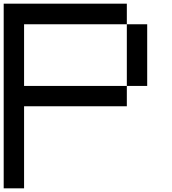

<svg xmlns="http://www.w3.org/2000/svg" viewBox="-20 -1020 929 1040"><path d="M667 -554.7Q667 -638.7 667 -888.7Q694.3 -888.7 777.3 -888.7Q777.3 -805.7 777.3 -554.7Q750 -554.7 667 -554.7ZM0 0Q0 -250 0 -1000Q167 -1000 667 -1000Q667 -972.7 667 -888.7Q527.3 -888.7 110.4 -888.7Q110.4 -805.7 110.4 -554.7Q250 -554.7 667 -554.7Q667 -527.3 667 -444.3Q527.3 -444.3 110.4 -444.3Q110.4 -333 110.4 0Q83 0 0 0Z"/></svg>

Font: Ingsat TST_CRD
Style: Regular
Weight: 300
Designer: Tofik Waleny
Version: 1.0